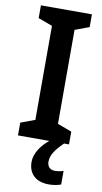

<svg xmlns="http://www.w3.org/2000/svg" viewBox="-103 -760 553 1038"><g transform="rotate(10 174.0 -241.0)"><path d="M221 111C221 75 242 44 287 0H314V-70L236 -99V-615L314 -644V-714H34V-644L112 -615V-99L34 -70V0H206C163 35 131 81 131 128C131 192 171 232 244 232C272 232 292 227 310 221V146C299 150 283 154 263 154C238 154 221 139 221 111Z"/></g></svg>

Font: Noto Sans Devanagari UI SemiCondensed SemiBold
Style: Regular
Weight: 600
Width: 4
Designer: Jelle Bosma - Monotype Design Team
Foundry: Monotype Imaging Inc.
Version: Version 2.004